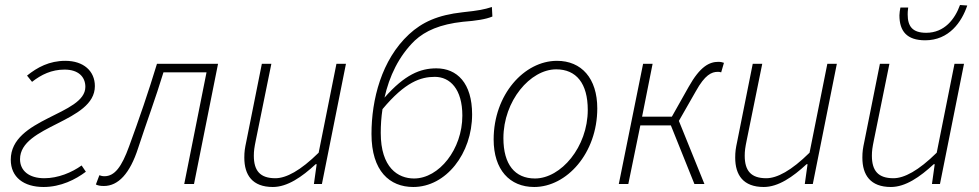

<svg xmlns="http://www.w3.org/2000/svg" viewBox="-20 -735 3911 767"><path d="M154 12C223 12 282 -18 323 -49L306 -74C267 -46 212 -23 157 -23C96 -23 60 -53 60 -99C60 -235 359 -246 359 -391C359 -451 314 -492 241 -492C177 -492 129 -466 88 -433L108 -408C145 -437 186 -457 238 -457C293 -457 321 -428 321 -388C321 -275 23 -264 23 -97C23 -27 75 12 154 12Z M395 8C452 8 499 -41 532 -144C565 -245 602 -344 633 -446H805L716 0H755L851 -480H607C573 -368 536 -260 496 -151C466 -68 438 -31 397 -31C389 -31 382 -33 377 -35L363 2C371 6 380 8 395 8Z M1070 12C1128 12 1186 -28 1241 -79H1245L1234 0H1266L1362 -480H1324L1253 -125C1180 -53 1123 -23 1080 -23C1019 -23 994 -53 994 -113C994 -132 996 -146 1002 -175L1064 -480H1026L964 -170C958 -142 956 -129 956 -105C956 -36 988 12 1070 12Z M1501 -204C1501 -235 1503 -267 1508 -299C1599 -408 1661 -428 1717 -428C1778 -428 1827 -379 1827 -273C1827 -139 1734 -22 1634 -22C1570 -22 1501 -65 1501 -204ZM1631 12C1762 12 1866 -122 1866 -278C1866 -403 1806 -462 1723 -462C1659 -462 1597 -437 1516 -345C1535 -430 1573 -511 1637 -573C1679 -612 1738 -638 1829 -648C1882 -652 1921 -658 1947 -669L1945 -707C1913 -697 1894 -693 1828 -686C1728 -675 1666 -646 1614 -598C1504 -496 1464 -337 1464 -200C1464 -51 1537 12 1631 12Z M2114 12C2244 12 2366 -123 2366 -302C2366 -422 2303 -492 2205 -492C2074 -492 1952 -357 1952 -178C1952 -57 2016 12 2114 12ZM2117 -22C2037 -22 1991 -78 1991 -183C1991 -332 2098 -458 2202 -458C2282 -458 2328 -402 2328 -296C2328 -148 2221 -22 2117 -22Z M2452 0H2490L2538 -234H2660L2754 0H2794L2692 -252L2760 -371C2796 -436 2823 -448 2847 -448C2852 -448 2855 -448 2861 -446L2872 -484C2867 -486 2859 -488 2850 -488C2814 -488 2777 -470 2731 -388L2664 -269H2545L2587 -480H2549Z M3031 12C3089 12 3147 -28 3202 -79H3206L3195 0H3227L3323 -480H3285L3214 -125C3141 -53 3084 -23 3041 -23C2980 -23 2955 -53 2955 -113C2955 -132 2957 -146 2963 -175L3025 -480H2987L2925 -170C2919 -142 2917 -129 2917 -105C2917 -36 2949 12 3031 12Z M3539 12C3597 12 3655 -28 3710 -79H3714L3703 0H3735L3831 -480H3793L3722 -125C3649 -53 3592 -23 3549 -23C3488 -23 3463 -53 3463 -113C3463 -132 3465 -146 3471 -175L3533 -480H3495L3433 -170C3427 -142 3425 -129 3425 -105C3425 -36 3457 12 3539 12ZM3676 -574C3771 -574 3822 -647 3844 -713L3815 -715C3795 -659 3753 -604 3680 -604C3625 -604 3606 -630 3606 -677C3606 -683 3606 -691 3608 -705H3577C3575 -696 3573 -682 3573 -674C3573 -610 3603 -574 3676 -574Z"/></svg>

Font: Source Sans Pro Light
Style: Italic
Weight: 300
Italic angle: -11°
Designer: Paul D. Hunt
Foundry: Adobe Systems Incorporated
Version: Version 3.006;hotconv 1.0.111;makeotfexe 2.5.65597